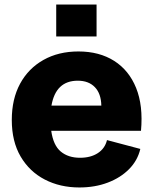

<svg xmlns="http://www.w3.org/2000/svg" viewBox="-20 -817 674 847"><path d="M330 10Q245 10 177.5 -25Q110 -60 71 -126.5Q32 -193 32 -288Q32 -380 68.5 -447.5Q105 -515 171.5 -552.5Q238 -590 326 -590Q418 -590 483.5 -548.5Q549 -507 580.5 -429Q612 -351 602 -240H206Q215 -176 248 -148.5Q281 -121 333 -121Q380 -121 411.5 -141.5Q443 -162 452 -199L599 -160Q587 -109 549.5 -71Q512 -33 455.5 -11.5Q399 10 330 10ZM323 -461Q226 -461 207 -351H427Q426 -404 398.5 -432.5Q371 -461 323 -461ZM228 -656V-797H406V-656Z"/></svg>

Font: BDO Grotesk ExtraBold
Style: Regular
Weight: 800
Designer: Deni Anggara
Foundry: Lokal Container
Version: Version 2.000